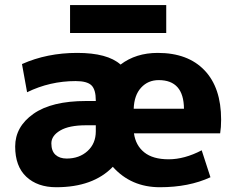

<svg xmlns="http://www.w3.org/2000/svg" viewBox="-20 -743 944 772"><path d="M326.2 -336.9H365.2V-338.9Q365.2 -382.8 347.7 -399.9Q330.1 -417 284.2 -417Q180.7 -417 88.9 -372.1L68.4 -485.4Q168.9 -530.3 290.5 -530.3Q412.1 -530.3 464.8 -483.4Q526.4 -530.3 614.3 -530.3Q735.4 -530.3 802.2 -460.4Q869.1 -390.6 869.1 -261.7Q869.1 -230.5 865.2 -207H518.6Q525.4 -158.2 560.1 -130.4Q594.7 -102.5 658.2 -102.5Q721.7 -102.5 791 -138.7L826.2 -30.3Q739.3 9.8 623 9.8Q506.8 9.8 433.6 -72.3Q354.5 9.8 206.1 9.8Q130.9 9.8 85.9 -32.2Q41 -74.2 41 -153.8Q41 -233.4 114.3 -285.2Q187.5 -336.9 326.2 -336.9ZM248 -105.5Q298.8 -105.5 332 -135.7Q365.2 -166 365.2 -214.8V-239.3H326.2Q257.8 -239.3 222.2 -218.3Q186.5 -197.3 186.5 -166.5Q186.5 -135.7 203.1 -120.6Q219.7 -105.5 248 -105.5ZM261.7 -610.4V-722.7H648.4V-610.4ZM517.6 -305.7H719.7Q718.8 -420.9 618.2 -420.9Q575.2 -420.9 547.4 -390.6Q519.5 -360.4 517.6 -305.7Z"/></svg>

Font: GenEi M Gothic v2 Heavy
Style: Regular
Weight: 800
Version: Version 2.0